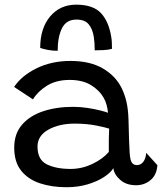

<svg xmlns="http://www.w3.org/2000/svg" viewBox="-20 -793 696 824"><path d="M265 10.5Q202.5 10.5 151.8 -6.2Q101 -23 71 -60.2Q41 -97.5 41 -159.5Q41 -219 74.5 -257.8Q108 -296.5 165.2 -315.5Q222.5 -334.5 293.5 -334.5Q326 -334.5 357.5 -329.5Q389 -324.5 412.2 -318.5Q435.5 -312.5 443.5 -309Q442 -325.5 437.5 -342.5Q433 -359.5 425 -373Q406 -406.5 369.8 -428.2Q333.5 -450 279 -450Q221 -450 181.2 -425Q141.5 -400 121.5 -366.5L40.5 -420Q73 -468.5 137.2 -500Q201.5 -531.5 282.5 -531.5Q366.5 -531.5 421.5 -499.2Q476.5 -467 502 -415Q515 -388.5 522.5 -357Q530 -325.5 531.5 -279Q532.5 -230 533.8 -195.2Q535 -160.5 536.5 -136Q539 -103.5 546.5 -94Q554 -84.5 568 -84.5Q584 -84.5 594.8 -98.2Q605.5 -112 607.5 -137L655.5 -84Q652.5 -42 626 -20Q599.5 2 564 2Q522 2 495.8 -21.2Q469.5 -44.5 466.5 -71.5Q456 -53 427.5 -34Q399 -15 357.2 -2.2Q315.5 10.5 265 10.5ZM283 -68Q331.5 -68 376.5 -89.5Q421.5 -111 447 -141Q446.5 -171.5 447 -196Q447.5 -220.5 448.5 -241Q434 -246 393 -254.2Q352 -262.5 300.5 -262.5Q234 -262.5 187.5 -236.5Q141 -210.5 141 -164Q141 -107.5 180.8 -87.8Q220.5 -68 283 -68ZM152.5 -587.5Q152.5 -671.5 195 -722.2Q237.5 -773 307 -773Q379 -773 413 -737Q447 -701 457.5 -634Q459.5 -622.5 460 -609.8Q460.5 -597 460.5 -583.5Q445.5 -579 424 -578Q402.5 -577 386.5 -577Q386.5 -593 385.5 -607.8Q384.5 -622.5 382.5 -635Q377 -669.5 360.2 -689.2Q343.5 -709 308 -709Q264.5 -709 246 -671.8Q227.5 -634.5 227.5 -575Q205 -575 184.5 -579Q164 -583 152.5 -587.5Z"/></svg>

Font: Grandstander
Style: Regular
Weight: 400
Designer: Tyler Finck
Foundry: Etcetera Type Co
Version: Version 1.200; ttfautohint (v1.8.3)